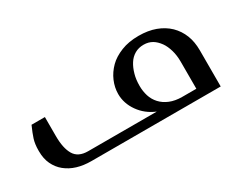

<svg xmlns="http://www.w3.org/2000/svg" viewBox="-57 -584 1004 809"><g transform="rotate(-30 444.5 -179.0)"><path d="M129.9 -166Q129.9 -107.4 148.9 -75.2Q168 -43 215.8 -43H549.8Q502.4 -62.5 474.1 -102.5Q445.8 -142.6 445.8 -188Q445.8 -219.7 459 -250.5Q471.7 -280.3 496.6 -305.2Q519.5 -328.1 557.6 -343.3Q594.2 -357.9 642.1 -357.9Q688.5 -357.9 724.1 -344.7Q759.8 -331.5 785.2 -307.1Q810.1 -282.7 823.2 -249.5Q835.9 -217.3 835.9 -175.8V0H207Q169.4 0 138.7 -9.3Q107.9 -18.6 84.5 -37.6Q62 -55.7 48.8 -83.5Q36.1 -110.4 36.1 -146V-150.9Q36.1 -181.2 43.5 -204.6Q50.3 -226.1 64.9 -258.8H129.9ZM742.2 -174.8Q742.2 -205.1 734.9 -230.5Q727.1 -257.3 714.8 -274.4Q700.7 -293.9 683.6 -304.2Q665.5 -314.9 642.1 -314.9Q617.7 -314.9 599.1 -304.2Q579.6 -293 567.4 -273.4Q555.2 -254.4 547.9 -228Q541 -204.1 541 -172.9Q541 -147 548.3 -123.5Q555.7 -100.1 572.3 -82Q588.9 -64 613.8 -53.7Q639.6 -43 673.8 -43H742.2Z"/></g></svg>

Font: SimahzazaarabicW05-Regular
Style: Regular
Weight: 400
Designer: Ahmed zaza
Foundry: Ahmed zaza
Version: Version 1.001